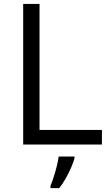

<svg xmlns="http://www.w3.org/2000/svg" viewBox="-20 -734 562 975"><path d="M97.7 0V-713.9H180.7V-74.2H497.6V0ZM358.4 61V69.3Q353.5 88.4 341.8 115.7Q330.1 143.1 314.2 171.1Q298.3 199.2 280.8 221.2H236.3V209.5Q243.7 192.9 252.2 166.3Q260.7 139.6 268.1 111.1Q275.4 82.5 277.8 61Z"/></svg>

Font: Open Sans
Style: Regular
Weight: 400
Designer: Monotype Design Team
Foundry: Monotype Imaging Inc.
Version: Version 3.000; ttfautohint (v1.8.4)